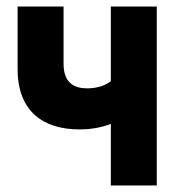

<svg xmlns="http://www.w3.org/2000/svg" viewBox="-20 -569 540 589"><path d="M320 0H461V-549H320V-320C297 -302 268 -298 247 -298C211 -298 175 -312 175 -373V-549H34V-357C34 -227 113 -172 224 -172C259 -172 292 -178 320 -189Z"/></svg>

Font: Noto Sans Mono ExtraCondensed ExtraBold
Style: Regular
Weight: 800
Width: 2
Designer: Monotype Design Team
Foundry: Monotype Imaging Inc.
Version: Version 2.014